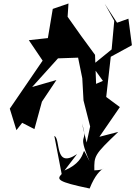

<svg xmlns="http://www.w3.org/2000/svg" viewBox="-20 -793 775 1099"><path d="M421 89C289 177 329 1 291 -15L333 203C304 234 306 247 493 286C555 129 622 180 520 182C519 99 518 94 657 -38L549 -10L666 -180L588 -238L614 -468L735 -534L715 -686L650 -663L579 -772L634 -674L619 -510L506 -418L569 -330L530 -313L524 -479C470 -551 418 -624 367 -697L372 -773L282 -742L254 -575L145 -563L224 -446L36 -171L74 -48L107 -90L177 -54L220 -211L303 -335L164 -295L312 -459L427 -463L451 -345L458 -218L496 -69L476 23L449 -86C491 38 415 -50 493 131C425 2 510 115 349 183Z"/></svg>

Font: Asimov Silicon
Style: Regular
Weight: 400
Designer: Google
Version: Version 2.000980; 2014